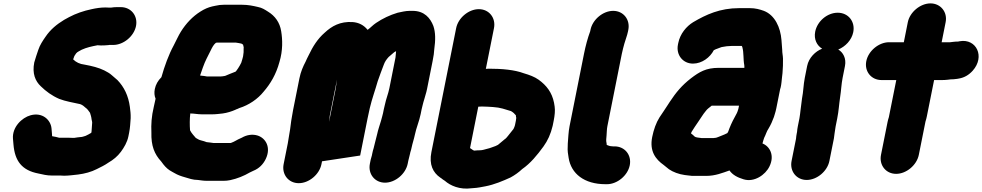

<svg xmlns="http://www.w3.org/2000/svg" viewBox="-20 -829 5790 1132"><path d="M412 -481C414.6 -487 416.8 -493 418.6 -499C421.6 -503.7 424.9 -508.7 428.6 -514C435 -523.2 452.6 -530.1 462 -536C491 -549.2 519.4 -555.3 554.2 -562H557.2C561.9 -562 567.8 -561.7 575 -561C589.7 -561 604.1 -561.7 618.4 -563C621.2 -563.7 623.3 -564 624.6 -564H647.6C708.1 -564 769.8 -615.1 781.9 -675.5C793.9 -735.9 752.7 -787 692.1 -787H669.1C658.4 -787 646.6 -786 633.5 -784H628.5C618.6 -784.7 609.7 -785 601.7 -785C573.4 -785 547 -780.8 520.7 -775C473.3 -765.3 426.6 -749 387.3 -728L358.1 -712C314.7 -685.5 277.8 -655.8 248.2 -612C232.3 -589.3 214.7 -562.7 205.8 -535C198.3 -512 188.6 -485.5 182 -461C169 -395.9 187.9 -350.7 220.9 -320C251 -290.6 285.8 -264.8 329.1 -246C365.1 -231.7 412.7 -224 452.9 -215C467.5 -209.8 476.3 -201.2 485.5 -193C494.9 -187.8 504.1 -172.4 510.7 -164C514.7 -150.7 518.4 -140.9 520 -125C521.5 -115.9 524.8 -109.1 523 -100C522.2 -84.1 521.2 -68.6 519.8 -54L518.2 -46C508.3 -39.2 494.8 -33.1 484.6 -28C483.9 -28 482.9 -27.7 481.4 -27C472.4 -24.2 463.1 -21 455.2 -21L436.8 -19C430.7 -18.3 424.1 -17.3 417.2 -16H412.2C403 -16.7 393.1 -17 382.4 -17H328.4C315.1 -20.5 304.2 -23.4 287.2 -26C286.5 -29.3 286.3 -33.3 286.6 -38L283.6 -73C278.6 -121.5 231.2 -168.4 160.8 -149.5C108.2 -135.3 51.5 -78.9 56.4 -12L59.4 23C67.5 120 108.7 175.2 206.3 194C233.6 199.7 254.5 206 287.9 206H337.9C345.2 206 351.8 206.3 357.7 207C385.2 207 415.3 202.4 440.1 200C479.2 195.2 518.9 184.4 550.5 168C573.6 156.6 598 144.9 619 130C648.4 112.8 672.2 93.4 692.8 66C711.6 40.3 730.1 9.6 737 -25L741.2 -46C747.4 -77.1 748.2 -103.3 750.4 -132C751.1 -160.4 748.5 -174.2 745.7 -199C737 -264.1 712 -315.9 672.3 -357C658.8 -369.1 650.7 -375.5 639.9 -385C625.6 -398.3 611.4 -404.7 594.6 -414C561.8 -430.2 521.7 -440.1 478.4 -448C449.9 -451.2 428 -462.5 412.4 -478H411.4Z M1413.2 -497C1410.9 -485.4 1406.5 -472.8 1403.2 -462L1402.8 -460C1396.2 -447.5 1391.6 -437.5 1384.2 -427L1377.9 -418C1375.4 -414.4 1370 -405 1364.9 -405C1344.5 -396.5 1328.3 -391.1 1308.3 -382C1306.1 -381.3 1304.7 -381 1304.1 -381C1296.8 -379.8 1287.1 -378 1278.5 -378H1201.5C1190.4 -380.9 1175.9 -381.5 1164.5 -383C1162.5 -383 1160.9 -383.3 1159.7 -384C1165.4 -399.3 1170.8 -415 1176 -431C1190.1 -471.2 1204.8 -496 1222 -531C1230.9 -549.4 1238.8 -565 1252 -576L1258.4 -578H1369.4C1383.3 -576.4 1390.9 -574.1 1403.2 -572C1406.1 -570 1409.4 -568 1413 -566C1415.7 -552.6 1418 -551 1416.4 -543C1417.1 -529.7 1416.3 -512.6 1413.2 -497ZM1197.7 237H1299.7C1311.7 237 1324.3 235.7 1337.5 233C1378.5 224.3 1418.9 207.8 1452.5 188C1460.5 184.7 1467.5 181.3 1473.5 178C1506.8 164.8 1531.6 140.1 1546.9 108C1579.6 39.6 1546.1 -15.2 1498.5 -30C1468.1 -39.4 1434.5 -34.1 1405.4 -17L1396.6 -13C1379 -6 1362.9 6.2 1343.4 13C1342.1 13 1341 13.3 1340.2 14H1238.2C1224.7 12.5 1213.8 10.2 1198.2 9C1188.8 4.9 1177.6 2 1166.2 -1C1153 -3.8 1144.4 -10.3 1134.2 -16L1132.6 -18L1118.8 -34C1112.2 -42.3 1105.4 -50.5 1101 -60C1101.1 -60.7 1100.9 -61.3 1100.4 -62C1098.3 -90.3 1097.9 -127.3 1101.9 -160C1124.6 -160 1145.4 -155 1168.9 -155H1233.9C1253.8 -155 1275.6 -158.3 1292.9 -160C1318.4 -163.3 1347.1 -172.4 1368.3 -182C1371.4 -184 1374.7 -185.3 1378.1 -186C1383.3 -188.7 1387.7 -190.7 1391.3 -192C1447.5 -209.6 1499.6 -245.1 1534.7 -289C1575 -335.5 1608 -391.2 1627.4 -463C1648.4 -531.9 1645.8 -595.9 1637.8 -645C1629.9 -696.4 1601.2 -735.4 1560.7 -760C1540.7 -772.7 1525.7 -783 1500.3 -788C1471.9 -794.6 1443.2 -801 1405.9 -801H1299.9C1283.2 -801 1266.5 -799 1249.7 -795C1242.6 -793 1236.4 -791.7 1230.9 -791C1207.9 -785.7 1184.9 -775.7 1161.9 -761C1115.8 -732.2 1076.8 -691.1 1046.2 -642C1032.1 -619.8 1016.9 -585.2 1004 -561C974.9 -507.8 949.7 -438.4 931.7 -374C910.9 -353.3 897.9 -330 892.7 -304C888.6 -283.3 890.1 -264.3 897.3 -247C893.2 -229.7 889.7 -214 886.9 -200C872.9 -141.1 870.6 -96.2 872.6 -48C870.4 31 890.7 80.1 930.4 123L943.1 140C958.5 159.3 972.6 172.2 995.3 184L1009.7 192C1027.5 202.6 1047.7 209.8 1069.9 216C1092.2 222.8 1118.1 232 1146.7 232C1162.6 233.8 1178.7 237 1197.7 237Z M1920.2 -111C1920.2 -114.3 1920.5 -117.7 1921.2 -121C1922.1 -129 1923.3 -138.3 1924.7 -149L1966.9 -360C1964.7 -349.4 1964.4 -337.4 1962.1 -326C1960.9 -316.7 1959.4 -307.3 1957.5 -298ZM2249.3 -212C2246.7 -202 2244.5 -192.7 2242.7 -184L2238.3 -162C2237.1 -156 2235.5 -149.7 2233.5 -143L2226.4 -117C2219.4 -92.3 2208.8 -63.9 2203.4 -37C2199.6 -17.9 2188.2 18.8 2184 40L2183.4 43C2180.1 53 2177.2 64 2174.8 76L2172.4 88C2170 96.7 2167.8 104.7 2165.6 112L2160.8 136C2148.8 196.5 2189.6 248 2250 248C2310.4 248 2371.8 196.5 2383.8 136L2387.2 119C2389.9 105.8 2394.9 90.6 2397.8 76L2399.2 69C2402.6 59 2405.1 49.3 2407 40C2411.7 16.4 2421 -9.9 2425.6 -33C2433.9 -74.8 2451.9 -114.5 2460.3 -157L2465.7 -184C2467.1 -190.7 2468.9 -198.3 2471.3 -207C2474.1 -220.9 2478.4 -233.3 2482.1 -246L2488.9 -270C2492.5 -281.3 2495.6 -293.3 2498.1 -306L2530.8 -470C2533.4 -482.7 2535.6 -495.3 2537.4 -508L2540.2 -537C2548 -592.7 2548.3 -637.4 2535 -676C2517.2 -722.2 2482.3 -765 2412.7 -765H2395.7C2371.4 -765 2347 -758.6 2324.5 -754C2278.2 -740.2 2234.8 -719.3 2197.5 -694C2178.7 -681.5 2166.1 -666.9 2147.4 -653C2125 -681 2095.3 -696.3 2058.5 -699C1985.9 -703.3 1936.5 -675.8 1894 -636C1852.8 -600.2 1824.3 -555.1 1799.2 -502L1789.2 -482L1782 -466C1766.8 -437.4 1752.8 -405 1745.3 -367L1708.3 -182C1705.8 -169.3 1703.5 -156.3 1701.5 -143C1694.2 -106.3 1693.2 -76.4 1686 -40C1682.7 -23.7 1680.3 -1.4 1676.8 16L1652.2 139C1640.2 199.5 1681 251 1741.4 251C1801.8 251 1863.2 199.5 1875.2 139L1878.6 122L2103.4 88L2147.1 -131C2151.3 -151.7 2155.7 -172 2160.3 -192C2173.4 -247.7 2192.1 -297.1 2206.9 -350C2218.9 -385.2 2230 -413.5 2241.8 -445C2248.9 -465.7 2258.2 -478.3 2271.4 -493C2282.6 -502.3 2292.7 -511 2301.6 -519C2305.8 -522.5 2310.2 -525.4 2315.2 -527C2315.3 -524.3 2315.1 -521.3 2314.4 -518L2311.8 -490L2275.7 -309C2268.9 -275.2 2256.2 -246.2 2249.3 -212Z M3023.8 -134 3023.6 -133C3023.3 -128.3 3022.6 -123.3 3021.6 -118L3016.2 -91C3014.7 -83.6 3011 -76.3 3008 -70L3007.8 -69C2996.4 -53.8 2986.6 -41.6 2974.4 -27C2968.5 -19.9 2962.8 -12.3 2955.6 -8C2946.1 -0.7 2936.9 7 2928 15L2916 25C2910.9 27 2906.1 29.3 2901.6 32C2887.5 36.4 2868.8 45 2853.4 48C2840.3 51.1 2825.1 57 2810.6 57C2800 57 2788.5 57.7 2776.2 59C2775.6 59 2774.6 58.7 2773.4 58C2771 58 2770.6 56 2768.8 56L2751.2 44L2799.9 -200C2806.6 -200 2813.7 -200.3 2821.1 -201C2844 -201 2864 -199.1 2886.5 -198C2931.6 -195.2 2957.5 -184.4 2992.7 -174C3004.7 -167.3 3014 -158.7 3021.7 -149C3020.8 -144.4 3023.1 -137.2 3023.8 -134ZM2803.2 -775C2742.8 -775 2681.4 -723.5 2669.4 -663L2523.4 68C2508.7 141.6 2533.3 188.9 2575.5 218C2578.5 219.3 2580.6 220.7 2581.7 222C2587.9 227.3 2594.9 232.3 2602.7 237C2635.2 265.7 2690.5 290.2 2758.9 281C2763 280.3 2767.1 280 2771.1 280C2794.7 278.9 2820.4 273.6 2841.7 269.5C2895.4 259.2 2945.7 237.5 2990.7 217C3013.1 204.8 3039.2 186.6 3058.5 168C3107.8 133.9 3147.3 85.3 3184 35C3209.5 -0.4 3226.5 -37.6 3238.4 -87L3244.6 -118C3250.7 -148.7 3253.6 -177.7 3250.1 -201L3246.5 -223C3234.2 -284.3 3202.2 -325.4 3155.7 -359C3131.4 -376.5 3101.1 -387.3 3068.3 -397C3014.1 -417.4 2939.9 -424 2861.6 -424C2854.8 -423.3 2849.1 -423 2844.4 -423L2892.4 -663C2904.4 -723.5 2863.6 -775 2803.2 -775Z M3461.4 -653 3459.8 -645C3444.8 -604.1 3432.7 -559.4 3423.2 -512L3338 -85C3331.3 -51.4 3330.3 -13.6 3327.6 17L3327.2 34C3325.2 58.8 3329.1 81.7 3332.6 102C3347.2 194.7 3424.3 257 3549.7 257H3558.7C3619.2 257 3680.9 205.9 3693 145.5C3705 85.1 3663.8 34 3603.2 34H3594.2C3591.5 34 3587.9 33.7 3583.4 33C3574.5 33 3565.7 28.4 3558.8 26C3558.3 25.3 3557.7 25 3557 25C3557.6 21.8 3556.2 16.1 3555.6 12C3552.4 1.3 3555.1 -16.6 3556.2 -31C3557.6 -46.5 3557.4 -67.2 3561 -85L3646 -511C3649.9 -530.4 3656.5 -555.1 3661.2 -572C3668.4 -598.1 3677.2 -617.3 3682.6 -644L3684.4 -653C3696.4 -713.5 3655.6 -765 3595.2 -765C3534.8 -765 3473.5 -713.5 3461.4 -653Z M4065.6 -454C4118.9 -454 4166.7 -490.7 4188.4 -533C4193.6 -535.7 4198.4 -538 4202.8 -540H4203.8C4212.5 -543.3 4222.2 -547 4233 -551C4234.5 -551.7 4236.2 -552 4238.2 -552C4254.4 -555.4 4273.7 -558 4291.4 -558H4353.4C4355.4 -554.7 4356.6 -552.3 4357 -551L4356.8 -550C4365.7 -520.4 4361.6 -478 4368 -446C4368 -443 4369.6 -434 4368.6 -429H4217.6C4142.4 -429 4103.6 -405.3 4053.3 -367C4000.2 -325.6 3966.3 -285.2 3928.5 -228L3916.9 -210C3899.8 -184.5 3885.1 -161 3868.4 -137C3848.5 -105.9 3833.8 -64.3 3825.2 -21C3808.4 63.2 3845.9 110.5 3893.3 144C3897.9 147.3 3900.8 149.7 3901.9 151L3924.3 169C3948.2 185.3 3981.6 198.1 4017.5 203L4034.1 205C4042.5 206.3 4051.3 207.3 4060.5 208H4144.5C4197 208 4240.3 190.2 4280.9 176C4299.1 202.1 4328.1 217.3 4363.5 228C4426.5 247.8 4493.1 201.8 4516.7 152C4548.5 87.3 4518.3 33.4 4475.6 17L4476.2 14C4478.1 4.8 4482.5 -7 4485.2 -16C4495.3 -34.9 4499.4 -54.2 4511.2 -71C4524.1 -92.5 4534.5 -115.7 4542.8 -139L4548.3 -157C4551.8 -167.7 4554.7 -179 4557.1 -191L4579.7 -304C4580.4 -307.3 4581.2 -310 4582.3 -312C4587.2 -331.2 4588.5 -355.6 4590.7 -374L4593.5 -398C4595.8 -429.8 4597.1 -452.5 4596.4 -483C4595.6 -504.6 4591.8 -514.7 4591.8 -535C4590.5 -555.2 4588.7 -572.8 4587.4 -593C4581.6 -667.2 4548.7 -740 4483.7 -765C4459.6 -773.6 4434.5 -781 4400.9 -781H4337.9C4224.6 -781 4143.4 -743.3 4066.4 -698C4027.3 -674 3989.8 -630.2 3978.8 -575L3977 -566C3965 -505.7 4005.7 -454 4065.6 -454ZM4337.1 -206 4333.3 -187C4331.5 -181 4329.7 -175.7 4328.1 -171C4327.6 -168.3 4326.3 -165.3 4324.3 -162C4317.5 -146.8 4306.2 -130 4300.4 -117L4290 -95C4287.2 -87.7 4284 -80 4280.4 -72C4276.8 -63.3 4272 -42 4263.4 -42C4250.8 -34.6 4230.4 -28.4 4216.4 -22C4209.8 -19.9 4203.3 -16 4194.2 -16C4191.4 -15.3 4189 -15 4187 -15H4116C4114 -15 4111.7 -15.3 4109.2 -16L4093.6 -18C4088.1 -18 4076.7 -21.6 4073.2 -26C4068.3 -31.3 4062 -36.7 4054.4 -42L4055 -45C4055.4 -47 4056.1 -49 4057.2 -51C4070.1 -71.6 4081.3 -89.1 4096 -110C4111.5 -131 4123.7 -154.4 4140.7 -174C4150.1 -187.4 4160.6 -193.1 4176.1 -206Z M4786.3 -642.5C4777.3 -597.4 4796.4 -560.4 4827.2 -542C4787.7 -526.7 4748.6 -488.9 4738.8 -440L4724.9 -370C4716.5 -328 4717 -290.4 4708.5 -248C4705.8 -231.3 4704.1 -217.7 4703.3 -207L4699.7 -179C4697.9 -164.7 4696.3 -146.7 4693.4 -132L4683.8 -84C4681.5 -72.7 4680 -61.7 4679.2 -51L4677.4 -42C4675.4 -32 4674 -21.7 4673.2 -11L4647 120C4635 180.5 4675.8 232 4736.2 232C4796.6 232 4858 180.5 4870 120L4894.6 -3C4898.1 -16.7 4898 -30 4900.4 -42C4903.1 -55.6 4904.1 -70.7 4906.8 -84L4916.2 -131C4925.5 -177.7 4926.5 -211.7 4933.3 -257C4939.4 -294.4 4940.4 -332.5 4947.9 -370L4961.8 -440C4970.8 -484.9 4950.4 -520.7 4922.2 -537C4963.5 -554 5001.2 -592.1 5010.7 -639.5C5023 -701.5 4981.8 -754 4919 -754C4857.5 -754 4798.5 -704 4786.3 -642.5Z M5332.3 -698 5308.8 -580H5221.8C5161.2 -580 5099.6 -528.9 5087.5 -468.5C5075.5 -408.1 5116.7 -357 5177.3 -357H5264.3L5220.5 -138C5217.2 -128 5214.7 -118.7 5213 -110L5174.2 84C5162.1 144.5 5203 196 5263.4 196C5323.8 196 5385.1 144.5 5397.2 84L5436.4 -112C5439.8 -122.7 5442.5 -132.7 5444.3 -142L5487.3 -357H5535.3C5545.9 -357 5556.7 -357.7 5567.7 -359L5584.1 -361C5596.1 -361 5608.9 -362 5622.7 -364L5634.1 -366C5665.1 -371.3 5692 -386.7 5714.8 -412C5789.2 -495 5736.5 -602.7 5639 -586L5628.6 -584C5618.6 -584 5608.5 -583.3 5598.2 -582L5581.8 -580H5531.8L5555.3 -698C5567.3 -757.7 5525.9 -809 5466 -809C5406.1 -809 5344.3 -757.7 5332.3 -698Z"/></svg>

Font: Smoothie
Style: BlkIt
Weight: 900
Foundry: Cannot Into Space Fonts
Version: Version 0.8